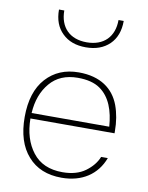

<svg xmlns="http://www.w3.org/2000/svg" viewBox="-86 -820 683 887"><g transform="rotate(10 256.0 -376.5)"><path d="M470.2 -239.3V-248.5C470.2 -293 463.4 -333 450.2 -369.1C422.9 -441.4 361.3 -487.8 259.3 -487.8C195.8 -487.8 145 -466.3 106.4 -423.8C67.9 -381.3 48.3 -320.3 48.3 -241.7C48.3 -163.6 67.4 -103 106 -59.6C144 -16.1 196.8 5.4 264.2 5.4C360.4 5.4 429.7 -41 459.5 -121.1H428.2C417.5 -94.2 398.4 -70.8 371.1 -50.8C343.8 -30.8 308.1 -20.5 264.2 -20.5C202.1 -20.5 155.8 -41 124 -82C92.3 -123 76.2 -175.3 75.7 -239.3ZM76.7 -265.1C80.1 -323.2 97.7 -370.6 128.9 -407.2C159.7 -443.8 203.1 -462.4 259.3 -462.4C303.2 -462.4 337.9 -453.6 363.3 -436C414.1 -400.9 435.5 -338.9 440.9 -265.1ZM397.5 -757.8C397.5 -679.2 350.1 -630.9 270 -630.9C189.9 -630.9 143.1 -679.2 143.1 -757.8H118.2C118.2 -710.9 131.8 -674.3 159.7 -647.5C187 -620.6 223.6 -607.4 270 -607.4C316.4 -607.4 353 -620.6 380.9 -647.5C408.2 -674.3 421.9 -710.9 421.9 -757.8Z"/></g></svg>

Font: Estedad Thin
Style: Regular
Weight: 100
Designer: Amin Abedi
Version: Version 7.3